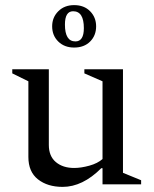

<svg xmlns="http://www.w3.org/2000/svg" viewBox="-20 -721 601 751"><path d="M225 10Q166 10 128.5 -19.5Q91 -49 91 -107V-403L28 -434V-450H171V-154Q171 -110 198.5 -87Q226 -64 270 -64Q297 -64 329.5 -73Q362 -82 381 -99V-403L310 -434V-450H461V-45L532 -16V0H381V-63H376Q303 10 225 10ZM270 -701Q309 -701 332.5 -677Q356 -653 356 -618Q356 -582 332.5 -558.5Q309 -535 270 -535Q232 -535 208 -558.5Q184 -582 184 -618Q184 -653 208 -677Q232 -701 270 -701ZM266 -677Q234 -677 234 -625Q234 -559 275 -559Q308 -559 308 -611Q308 -677 266 -677Z"/></svg>

Font: Spectral
Style: Regular
Weight: 400
Designer: Jean-Baptiste Levee
Foundry: Production Type
Version: Version 1.002